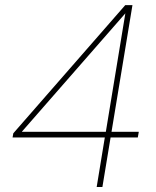

<svg xmlns="http://www.w3.org/2000/svg" viewBox="-20 -748 623 768"><path d="M30.3 -198.2 33.2 -214.8 481 -727.5H502L497.1 -695.8H482.4L67.9 -221.7V-220.7H535.2L531.2 -198.2ZM366.7 0 400.4 -205.1 401.9 -211.9 486.8 -727.5H509.8L389.6 0Z"/></svg>

Font: Inter 28pt Thin
Style: Italic
Weight: 250
Italic angle: -9.3988°
Designer: Rasmus Andersson
Foundry: rsms
Version: Version 4.001;git-66647c0bb